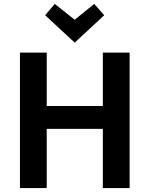

<svg xmlns="http://www.w3.org/2000/svg" viewBox="-20 -962 765 982"><path d="M82 0V-693H219V-420H506V-693H643V0H506V-303H219V0ZM362 -744 211 -884 260 -942 362 -861 462 -942 513 -884Z"/></svg>

Font: Ubuntu Sans
Style: Bold
Weight: 700
Designer: Dalton Maag Ltd
Foundry: Dalton Maag Ltd
Version: Version 1.006; ttfautohint (v1.8.4.7-5d5b)